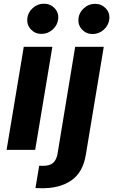

<svg xmlns="http://www.w3.org/2000/svg" viewBox="-20 -793 599 1016"><path d="M14.9 0 105.8 -545.5H257.1L166.2 0ZM199.2 -613.6Q165.8 -613.6 143.8 -637.1Q121.8 -660.5 124.3 -693.5Q127.1 -726.6 152.9 -750Q178.6 -773.4 212 -773.4Q246.1 -773.4 268.6 -750Q291.2 -726.6 288 -693.5Q284.8 -660.5 259.1 -637.1Q233.3 -613.6 199.2 -613.6ZM377.8 -545.5H529.1L434.3 25.2Q419 120 356.2 162.6Q293.3 205.3 196 202.8Q189.6 202.8 183.1 202.6Q176.5 202.4 167.6 202.1L187.5 83.8Q192.8 84.2 197.6 84.3Q202.4 84.5 207.4 84.5Q243.6 84.5 261 68.9Q278.4 53.3 284.1 22.7ZM469.8 -612.9Q436.4 -612.9 414.4 -636.4Q392.4 -659.8 394.9 -692.8Q397.7 -725.9 423.5 -749.3Q449.2 -772.7 482.6 -772.7Q516.7 -772.7 539.2 -749.3Q561.8 -725.9 558.6 -692.8Q555.4 -659.8 529.7 -636.4Q503.9 -612.9 469.8 -612.9Z"/></svg>

Font: Inter UI
Style: Bold Italic
Weight: 700
Italic angle: 9.39999°
Designer: Rasmus Andersson
Foundry: rsms
Version: 3.2;8d6f07862